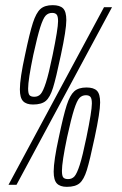

<svg xmlns="http://www.w3.org/2000/svg" viewBox="-20 -716 474 744"><path d="M57 -370Q57 -412 77 -503Q95 -589 107.5 -627.5Q120 -666 136.5 -681Q153 -696 184 -696Q212 -696 224.5 -683.5Q237 -671 237 -638Q237 -601 216 -503Q197 -413 185.5 -376Q174 -339 157.5 -325Q141 -311 108 -311Q82 -311 69.5 -324Q57 -337 57 -370ZM13 0 383 -688H414L44 0ZM184 -503Q205 -605 205 -634Q205 -653 199.5 -659.5Q194 -666 182 -666Q167 -666 157 -655.5Q147 -645 136 -610.5Q125 -576 109 -503Q89 -407 89 -373Q89 -353 94.5 -347Q100 -341 113 -341Q128 -341 137.5 -351.5Q147 -362 158 -396Q169 -430 184 -503ZM188 -51Q188 -93 208 -184Q226 -270 238.5 -308.5Q251 -347 267.5 -362Q284 -377 315 -377Q343 -377 355.5 -364.5Q368 -352 368 -319Q368 -282 347 -184Q328 -94 316.5 -57Q305 -20 288.5 -6Q272 8 239 8Q213 8 200.5 -5Q188 -18 188 -51ZM315 -184Q336 -286 336 -315Q336 -334 330.5 -340.5Q325 -347 313 -347Q298 -347 288 -336.5Q278 -326 267 -291.5Q256 -257 240 -184Q220 -88 220 -54Q220 -34 225.5 -28Q231 -22 244 -22Q259 -22 268.5 -32.5Q278 -43 289 -77Q300 -111 315 -184Z"/></svg>

Font: Saira Ultra Condensed Thin
Style: Italic
Weight: 100
Width: 1
Italic angle: -12°
Designer: Hector Gatti with collaboration of the Omnibus-Type team
Foundry: Omnibus-Type
Version: Version 1.001; ttfautohint (v1.8)